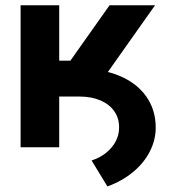

<svg xmlns="http://www.w3.org/2000/svg" viewBox="-20 -550 640 717"><path d="M127.6 -293.7H275.9Q361.9 -293.7 426.4 -266.7Q490.9 -239.6 526.2 -189.7Q561.5 -139.7 561.5 -73.4Q561.5 -27 539.3 16.1Q517.2 59.2 476.3 92.9Q435.5 126.5 381.1 146.3L322 49.3Q352.7 39.4 375.9 20.9Q399 2.4 411.9 -21.8Q424.7 -46 424.7 -72.8Q425.3 -107.9 407.1 -134.1Q388.9 -160.4 355.1 -175Q321.3 -189.5 275.9 -189.5H127.6ZM56.9 -530.3H201.1V-323.4H242.8L389.1 -530.3H559L318 -189.5H201.1V0H56.9Z"/></svg>

Font: Pretendard JP Variable
Style: Regular
Weight: 400
Designer: Base glyphs from Inter by Rasmus Andersson; Hangul glyphs from Noto Sans CJK(Source Han Sans) by Jang Soo-young and Kang
Foundry: Kil Hyung-jin
Version: Version 1.307;Glyphs 3.2 (3192)